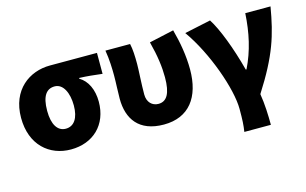

<svg xmlns="http://www.w3.org/2000/svg" viewBox="-94 -837 2064 1293"><g transform="rotate(-15 938.0 -190.5)"><path d="M311 14C465 14 574 -87 574 -249C574 -333 542 -400 487 -432V-437C546 -435 585 -430 647 -423V-569H319C176 -569 40 -474 40 -278C40 -89 161 14 311 14ZM313 -130C256 -130 222 -183 222 -278C222 -384 257 -425 313 -425C372 -425 405 -355 405 -268C405 -180 371 -130 313 -130Z M959 14C1134 14 1224 -106 1224 -300C1224 -394 1207 -492 1182 -583L1010 -545C1037 -442 1047 -363 1047 -292C1047 -179 1017 -130 959 -130C916 -130 882 -161 882 -216C882 -292 889 -383 889 -427C889 -481 887 -530 878 -569H706C717 -506 719 -437 719 -392C719 -338 715 -285 715 -231C715 -90 785 14 959 14Z M1468 202H1653C1653 138 1650 56 1638 -16C1785 -246 1824 -376 1857 -569H1681C1673 -434 1647 -315 1591 -201H1586C1544 -361 1487 -509 1439 -583L1256 -544C1380 -370 1477 -95 1477 44C1477 124 1475 155 1468 202Z"/></g></svg>

Font: Noto Sans JP Black
Style: Regular
Weight: 900
Designer: Ryoko NISHIZUKA  (kana, bopomofo & ideographs); Paul D. Hunt (Latin, Greek & Cyrillic); Sandoll Communications , Soo-you
Foundry: Adobe
Version: Version 2.002;hotconv 1.0.116;makeotfexe 2.5.65601